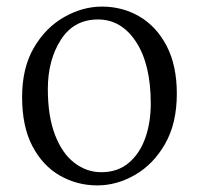

<svg xmlns="http://www.w3.org/2000/svg" viewBox="-20 -548 603 582"><path d="M275 14Q214 14 162 -15.5Q110 -45 78.5 -104.5Q47 -164 47 -254Q47 -342 82.5 -403Q118 -464 174 -496Q230 -528 289 -528Q352 -528 403.5 -497.5Q455 -467 485.5 -408Q516 -349 516 -264Q516 -174 480.5 -112Q445 -50 389.5 -18Q334 14 275 14ZM287 -26Q337 -26 370.5 -54.5Q404 -83 420.5 -130Q437 -177 437 -234Q437 -353 392.5 -421Q348 -489 277 -489Q204 -489 164.5 -427.5Q125 -366 125 -278Q125 -195 147 -138.5Q169 -82 206 -54Q243 -26 287 -26Z"/></svg>

Font: Han-Nom Khai
Style: Regular
Weight: 400
Version: Version 1.200;June 22, 2023;FontCreator 14.0.0.2814 64-bit